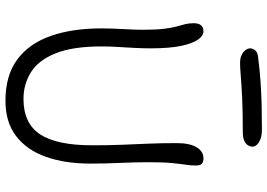

<svg xmlns="http://www.w3.org/2000/svg" viewBox="-158 -808 979 703"><g transform="rotate(90 331.5 -456.5)"><path d="M349 13Q256 13 197.5 -30.5Q139 -74 111.5 -153Q84 -232 84 -337Q84 -378 86.5 -419.5Q89 -461 89 -489Q89 -537 85.5 -566.5Q82 -596 77 -613.5Q72 -631 68.5 -645Q65 -659 65 -676Q65 -695 73 -703.5Q81 -712 95 -712Q110 -712 124 -693.5Q138 -675 147.5 -632.5Q157 -590 157 -518Q157 -492 155.5 -461.5Q154 -431 152 -399.5Q150 -368 150 -339Q150 -233 175.5 -170Q201 -107 245 -80Q289 -53 342 -53Q432 -53 472 -114Q512 -175 512 -305Q512 -367 510 -415Q508 -463 506 -510Q504 -557 504 -615Q504 -661 519 -686.5Q534 -712 560 -712Q572 -712 579 -706.5Q586 -701 586 -684Q586 -666 583 -646.5Q580 -627 577 -596Q574 -565 574 -511Q574 -459 576.5 -406Q579 -353 579 -298Q579 -206 554.5 -136Q530 -66 479 -26.5Q428 13 349 13ZM210 -846Q185 -846 171 -858Q157 -870 157 -883Q157 -891 163.5 -900.5Q170 -910 189 -912Q236 -918 279.5 -921Q323 -924 366 -925Q409 -926 453 -926Q477 -926 491 -920Q505 -914 511 -906.5Q517 -899 517 -892Q517 -876 503.5 -866Q490 -856 466 -856Q385 -856 335.5 -853.5Q286 -851 257 -848.5Q228 -846 210 -846Z"/></g></svg>

Font: Shantell Sans Light
Style: Regular
Weight: 300
Designer: Stephen Nixon, Anya Danilova, Shantell Martin
Foundry: Arrow Type
Version: Version 1.011;[c5ecc13dd]